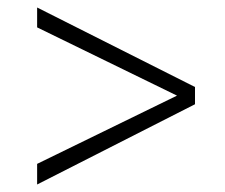

<svg xmlns="http://www.w3.org/2000/svg" viewBox="-20 -506 600 512"><path d="M79 -69 452 -251 79 -433V-486L500 -274V-228L79 -14Z"/></svg>

Font: Cairo Light
Style: Regular
Weight: 300
Designer: Mohamed Gaber, the designers of Titillium
Foundry: Kief Type Foundry
Version: Version 2.009; ttfautohint (v1.5.33-1714) -l 8 -r 50 -G 200 